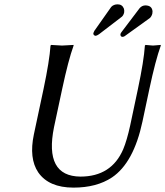

<svg xmlns="http://www.w3.org/2000/svg" viewBox="-20 -855 761 885"><path d="M682.1 -792Q678.7 -779.3 670.9 -772L554.2 -688Q549.8 -685.5 545.4 -685.1Q536.1 -685.1 535.2 -694.3Q535.2 -696.8 535.2 -698.2Q536.6 -703.1 541.5 -709L624 -817.9Q634.8 -829.6 649.4 -830.1Q680.7 -830.1 683.1 -802.7Q683.1 -796.9 682.1 -792ZM552.2 -796.9Q548.8 -783.7 541.5 -777.8L436.5 -697.3Q426.3 -690.4 420.9 -689.9Q409.7 -691.4 410.2 -702.1Q412.1 -708 415 -712.9L492.7 -823.2Q503.9 -835 522.5 -835Q543.5 -835 551.3 -814.9Q553.7 -805.7 552.2 -796.9ZM615.7 -444.8Q643.1 -574.2 647.9 -645L650.9 -647.9Q652.8 -647.9 685.1 -645L720.7 -647.9L721.2 -645Q696.8 -577.6 668.5 -444.8L636.7 -294.9Q596.2 -104.5 496.1 -37.1Q425.3 9.8 318.8 9.8Q205.1 9.8 156.2 -60.5Q112.8 -125 136.2 -235.8L180.7 -444.8Q208 -574.2 212.9 -645L215.8 -647.9Q217.8 -647.9 266.1 -645L318.8 -647.9L319.3 -645Q294.9 -577.6 266.6 -444.8L229 -269Q183.1 -42.5 350.6 -41Q493.7 -41 547.9 -167Q564.9 -207.5 580.1 -276.9Z"/></svg>

Font: Linux Biolinum Capitals O
Style: Italic Samll Caps
Weight: 400
Italic angle: -12°
Designer: Philipp H. Poll
Foundry: Philipp H. Poll
Version: Version 0.6.2